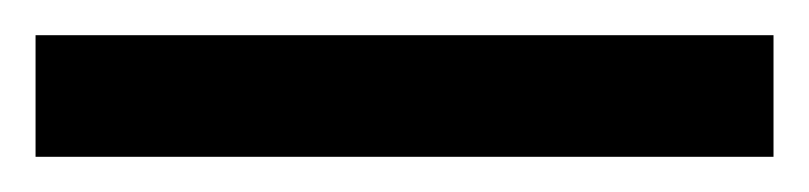

<svg xmlns="http://www.w3.org/2000/svg" viewBox="-22 70 455 108"><path d="M413.1 158.2H-2V89.8H413.1Z"/></svg>

Font: Puppies Kittens
Style: Regular
Weight: 400
Foundry: Ascender Corporation and Peter Mawhorter
Version: Version 0.1